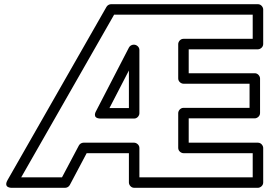

<svg xmlns="http://www.w3.org/2000/svg" viewBox="-20 -870 1304 915"><path d="M355.9 -176.7 275.5 -25H81.1L523.8 -800H1184.3V-685H854.3C839.1 -685 829.3 -670.7 829.3 -660V-496C829.3 -480.9 843.5 -471 854.3 -471H1169.3V-356H854.3C839.1 -356 829.3 -341.7 829.3 -331V-165C829.3 -149.9 843.5 -140 854.3 -140H1184.3V-25H644.3V-165C644.3 -180.1 630 -190 619.3 -190H378C368.6 -190 359.8 -184.1 355.9 -176.7ZM393 -140H594.3V0C594.3 10.7 604.1 25 619.3 25H1209.3C1220 25 1234.3 15.1 1234.3 0V-165C1234.3 -175.7 1224.4 -190 1209.3 -190H879.3V-306H1194.3C1205 -306 1219.3 -315.9 1219.3 -331V-496C1219.3 -506.7 1209.4 -521 1194.3 -521H879.3V-635H1209.3C1220 -635 1234.3 -644.9 1234.3 -660V-825C1234.3 -835.7 1224.4 -850 1209.3 -850H509.3C501.6 -850 492.1 -845.4 487.5 -837.4L16.3 -12.4C-6.8 28.1 38 25 38 25H290.5C298.9 25 308.2 20 312.6 11.7ZM644.3 -330V-632C644.3 -647.1 630 -657 619.3 -657H616.8C607.3 -657 598.5 -651.2 594.5 -643.5L438.3 -341.5C438.3 -341.5 414.9 -305 460.5 -305H619.3C634.4 -305 644.3 -319.3 644.3 -330ZM594.3 -355H501.6L594.3 -534.1Z"/></svg>

Font: Hussar Ekologiczny
Style: Regular
Weight: 400
Foundry: Cannot Into Space Fonts
Version: Version 0.97